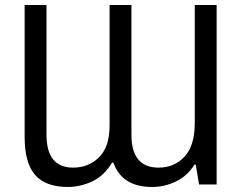

<svg xmlns="http://www.w3.org/2000/svg" viewBox="-20 -734 968 764"><path d="M426 -87H431Q466 11 587 10Q633 10 678.5 -11Q724 -32 754 -79H759L772 0H842V-714H755V-244Q755 -155 714.5 -111Q674 -67 611 -67Q503 -67 503 -198V-714H416V-234Q416 -150 374.5 -108.5Q333 -67 271 -67Q165 -67 165 -198V-714H78V-190Q78 -85 120 -37.5Q162 10 250 10Q299 10 346.5 -12Q394 -34 426 -87Z"/></svg>

Font: Noto Sans UI SemiCondensed
Style: Regular
Weight: 400
Width: 4
Designer: Monotype Design Team
Foundry: Monotype Imaging Inc.
Version: 1.001